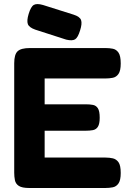

<svg xmlns="http://www.w3.org/2000/svg" viewBox="-20 -930 650 959"><path d="M126 9Q90 9 74 -1.5Q58 -12 54.5 -30Q51 -48 51 -67V-614Q51 -658 68 -674Q85 -690 129 -690H507Q527 -690 544 -686.5Q561 -683 572 -667Q583 -651 583 -613Q583 -577 572 -561Q561 -545 543.5 -541.5Q526 -538 506 -538H203V-409H409Q429 -409 444.5 -406Q460 -403 469 -389Q478 -375 478 -342Q478 -311 469 -297Q460 -283 444 -280Q428 -277 407 -277H203V-143H507Q527 -143 544 -139Q561 -135 572 -119.5Q583 -104 583 -66Q583 -30 572 -14Q561 2 543.5 5.5Q526 9 506 9ZM311 -732 156 -782Q125 -793 119 -810Q113 -827 123 -860Q134 -897 149 -905.5Q164 -914 195 -905L347 -857Q379 -847 385 -829.5Q391 -812 380 -778Q369 -742 355 -733.5Q341 -725 311 -732Z"/></svg>

Font: Fredoka Light SemiBold
Style: Regular
Weight: 600
Version: Version 2.001